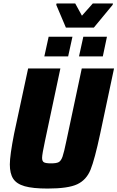

<svg xmlns="http://www.w3.org/2000/svg" viewBox="-20 -1085 681 1113"><path d="M37 -132Q37 -184 62 -311L143 -688H330L241 -269Q224 -190 224 -170Q224 -150 235 -144Q246 -138 276 -138Q308 -138 321 -145.5Q334 -153 342.5 -177Q351 -201 365 -269L454 -688H641L561 -311Q529 -161 505 -101.5Q481 -42 428 -17Q375 8 256 8Q170 8 123 -5.5Q76 -19 56.5 -49Q37 -79 37 -132ZM237 -758 262 -872H400L375 -758ZM438 -758 463 -872H600L576 -758ZM362 -925 306 -1057 308 -1065H416L455 -994L518 -1065H635L633 -1057L524 -925Z"/></svg>

Font: Saira Semi Condensed ExtraBold
Style: Italic
Weight: 800
Width: 4
Italic angle: -12°
Designer: Hector Gatti with collaboration of the Omnibus-Type team
Foundry: Omnibus-Type
Version: Version 1.001; ttfautohint (v1.8)